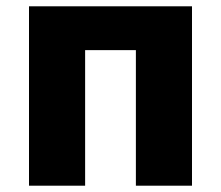

<svg xmlns="http://www.w3.org/2000/svg" viewBox="-20 -589 700 609"><path d="M72 0H250V-430H411V0H589V-569H72Z"/></svg>

Font: Noto Sans CJK TC Black
Style: Regular
Weight: 900
Designer: Ryoko NISHIZUKA 西塚涼子 (kana, bopomofo & ideographs); Paul D. Hunt (Latin, Greek & Cyrillic); Sandoll Communications 산돌커뮤니
Foundry: Adobe
Version: Version 2.004;hotconv 1.0.118;makeotfexe 2.5.65603